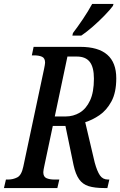

<svg xmlns="http://www.w3.org/2000/svg" viewBox="-38 -951 609 971"><path d="M-18 0 -8 -43H3Q28 -43 49.5 -54Q71 -65 80 -109L185 -603Q187 -614 188.5 -621.5Q190 -629 190 -634Q190 -657 174.5 -664Q159 -671 134 -671H123L132 -714H368Q550 -714 550 -555Q550 -483 525.5 -438Q501 -393 465 -368.5Q429 -344 393 -333L441 -129Q453 -85 467.5 -64Q482 -43 508 -43H515L505 0H490Q441 0 410.5 -9.5Q380 -19 362 -44.5Q344 -70 334 -116L293 -314H229L186 -111Q184 -101 182.5 -93.5Q181 -86 181 -80Q181 -57 197 -50Q213 -43 237 -43H262L252 0ZM294 -362Q333 -362 365.5 -381.5Q398 -401 417.5 -443Q437 -485 437 -553Q437 -611 416 -638Q395 -665 351 -665H303L239 -362ZM328 -771 331 -784Q354 -814 381 -854Q408 -894 428 -931H536L533 -921Q519 -902 491.5 -873.5Q464 -845 432 -817Q400 -789 373 -771Z"/></svg>

Font: Noto Serif ExtraCondensed Medium
Style: Italic
Weight: 500
Width: 2
Italic angle: -12°
Designer: Monotype Design Team
Foundry: Monotype Imaging Inc.
Version: Version 2.013; ttfautohint (v1.8.4.7-5d5b)